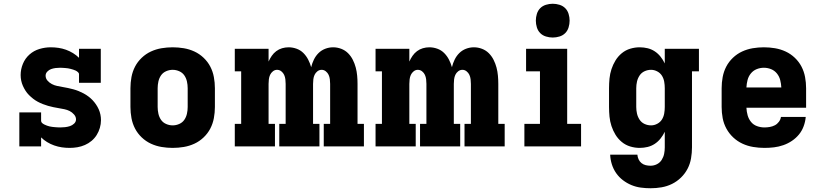

<svg xmlns="http://www.w3.org/2000/svg" viewBox="-20 -780 4390 1023"><path d="M351 8Q330 8 309.5 5Q289 2 269 -5Q249 -12 231 -23Q213 -34 199 -48V0H83V-181H199V-136Q199 -129 205 -124Q211 -119 217.5 -116Q224 -113 230.5 -110.5Q237 -108 244 -106.5Q251 -105 258 -104Q265 -103 272 -102.5Q279 -102 286.5 -101.5Q294 -101 301 -101Q314 -101 327 -102.5Q340 -104 352.5 -108Q365 -112 375 -121.5Q385 -131 385 -144Q385 -158 374.5 -170Q364 -182 351 -188.5Q338 -195 323.5 -198Q309 -201 294 -203.5Q279 -206 264.5 -209Q250 -212 236 -216Q222 -220 208 -225.5Q194 -231 181 -238Q168 -245 156.5 -254Q145 -263 134.5 -273.5Q124 -284 116 -296.5Q108 -309 102 -322.5Q96 -336 93 -350.5Q90 -365 90 -380Q90 -411 102 -440Q114 -469 137 -489.5Q160 -510 190 -519Q220 -528 250 -528Q271 -528 291.5 -525Q312 -522 331.5 -515Q351 -508 369 -497Q387 -486 401 -472V-520H517V-339H401V-384Q401 -391 395 -396Q389 -401 383 -404Q377 -407 370 -409Q363 -411 356 -413Q349 -415 342 -416Q335 -417 328 -417.5Q321 -418 314 -418.5Q307 -419 300 -419Q288 -419 276 -417.5Q264 -416 252.5 -412Q241 -408 232 -398.5Q223 -389 223 -377Q223 -362 233 -350.5Q243 -339 256.5 -332Q270 -325 284.5 -322Q299 -319 313.5 -316.5Q328 -314 342.5 -311Q357 -308 371.5 -304Q386 -300 399.5 -294.5Q413 -289 426 -282Q439 -275 451 -266Q463 -257 473 -246.5Q483 -236 491.5 -223.5Q500 -211 506 -197.5Q512 -184 515 -169.5Q518 -155 518 -140Q518 -119 512 -98.5Q506 -78 495 -60.5Q484 -43 468 -29.5Q452 -16 432.5 -7.5Q413 1 392.5 4.5Q372 8 351 8Z M900 8Q870 8 840.5 3Q811 -2 784 -14.5Q757 -27 735 -48Q713 -69 699.5 -95Q686 -121 680.5 -150.5Q675 -180 675 -210V-310Q675 -340 680.5 -369.5Q686 -399 699.5 -425Q713 -451 735 -472Q757 -493 784 -505.5Q811 -518 840.5 -523Q870 -528 900 -528Q930 -528 959.5 -523Q989 -518 1016 -505.5Q1043 -493 1065 -472Q1087 -451 1100.5 -425Q1114 -399 1119.5 -369.5Q1125 -340 1125 -310V-210Q1125 -180 1119.5 -150.5Q1114 -121 1100.5 -95Q1087 -69 1065 -48Q1043 -27 1016 -14.5Q989 -2 959.5 3Q930 8 900 8ZM900 -112Q918 -112 935 -119.5Q952 -127 962 -141.5Q972 -156 976 -174Q980 -192 980 -210V-310Q980 -328 976 -346Q972 -364 962 -378.5Q952 -393 935 -400.5Q918 -408 900 -408Q882 -408 865 -400.5Q848 -393 838 -378.5Q828 -364 824 -346Q820 -328 820 -310V-210Q820 -192 824 -174Q828 -156 838 -141.5Q848 -127 865 -119.5Q882 -112 900 -112Z M1231 0V-120H1265V-400H1231V-520H1411V-452Q1418 -468 1428 -482.5Q1438 -497 1452 -507.5Q1466 -518 1483 -523Q1500 -528 1518 -528Q1539 -528 1560 -520.5Q1581 -513 1596.5 -497.5Q1612 -482 1622 -462.5Q1632 -443 1638 -422Q1643 -443 1652.5 -462.5Q1662 -482 1677 -497Q1692 -512 1712.5 -520Q1733 -528 1755 -528Q1777 -528 1798 -520Q1819 -512 1834.5 -496.5Q1850 -481 1860 -461Q1870 -441 1875.5 -420Q1881 -399 1883 -377Q1885 -355 1885 -333V-120H1919V0H1705V-120H1739V-333Q1739 -345 1737.5 -357.5Q1736 -370 1731 -381Q1726 -392 1716 -400Q1706 -408 1694 -408Q1681 -408 1671 -400Q1661 -392 1656 -381Q1651 -370 1649.5 -357.5Q1648 -345 1648 -333V-120H1682V0H1468V-120H1502V-333Q1502 -345 1500.5 -357.5Q1499 -370 1494 -381Q1489 -392 1479 -400Q1469 -408 1456 -408Q1444 -408 1434 -400Q1424 -392 1419 -381Q1414 -370 1412.5 -357.5Q1411 -345 1411 -333V-120H1445V0Z M1981 0V-120H2015V-400H1981V-520H2161V-452Q2168 -468 2178 -482.5Q2188 -497 2202 -507.5Q2216 -518 2233 -523Q2250 -528 2268 -528Q2289 -528 2310 -520.5Q2331 -513 2346.5 -497.5Q2362 -482 2372 -462.5Q2382 -443 2388 -422Q2393 -443 2402.5 -462.5Q2412 -482 2427 -497Q2442 -512 2462.5 -520Q2483 -528 2505 -528Q2527 -528 2548 -520Q2569 -512 2584.5 -496.5Q2600 -481 2610 -461Q2620 -441 2625.5 -420Q2631 -399 2633 -377Q2635 -355 2635 -333V-120H2669V0H2455V-120H2489V-333Q2489 -345 2487.5 -357.5Q2486 -370 2481 -381Q2476 -392 2466 -400Q2456 -408 2444 -408Q2431 -408 2421 -400Q2411 -392 2406 -381Q2401 -370 2399.5 -357.5Q2398 -345 2398 -333V-120H2432V0H2218V-120H2252V-333Q2252 -345 2250.5 -357.5Q2249 -370 2244 -381Q2239 -392 2229 -400Q2219 -408 2206 -408Q2194 -408 2184 -400Q2174 -392 2169 -381Q2164 -370 2162.5 -357.5Q2161 -345 2161 -333V-120H2195V0Z M2774 0V-120H2857V-400H2783V-520H3002V-120H3076V0ZM2925 -580Q2907 -580 2889 -585.5Q2871 -591 2858.5 -603.5Q2846 -616 2840.5 -634Q2835 -652 2835 -670Q2835 -688 2840.5 -706Q2846 -724 2858.5 -736.5Q2871 -749 2889 -754.5Q2907 -760 2925 -760Q2943 -760 2961 -754.5Q2979 -749 2991.5 -736.5Q3004 -724 3009.5 -706Q3015 -688 3015 -670Q3015 -652 3009.5 -634Q3004 -616 2991.5 -603.5Q2979 -591 2961 -585.5Q2943 -580 2925 -580Z M3446 223Q3420 223 3394 219.5Q3368 216 3344 206Q3320 196 3299 180Q3278 164 3263 142.5Q3248 121 3240 95.5Q3232 70 3231 44H3376Q3377 57 3382.5 69Q3388 81 3398 89Q3408 97 3420.5 100Q3433 103 3446 103Q3464 103 3480 95Q3496 87 3505.5 72Q3515 57 3518.5 40Q3522 23 3522 5V-78Q3513 -59 3499.5 -42Q3486 -25 3468.5 -13.5Q3451 -2 3430.5 3Q3410 8 3388 8Q3363 8 3338 0.5Q3313 -7 3293 -23.5Q3273 -40 3259.5 -62Q3246 -84 3238 -108.5Q3230 -133 3227.5 -158.5Q3225 -184 3225 -210V-310Q3225 -336 3227.5 -361.5Q3230 -387 3238 -411.5Q3246 -436 3259.5 -458Q3273 -480 3293 -496.5Q3313 -513 3338 -520.5Q3363 -528 3388 -528Q3410 -528 3430.5 -523Q3451 -518 3468.5 -506.5Q3486 -495 3499.5 -478Q3513 -461 3522 -442V-520H3704V-400H3667V5Q3667 34 3662 63.5Q3657 93 3643.5 119Q3630 145 3608.5 166Q3587 187 3560.5 200Q3534 213 3505 218Q3476 223 3446 223ZM3449 -112Q3466 -112 3482 -120.5Q3498 -129 3507 -143.5Q3516 -158 3519 -175.5Q3522 -193 3522 -210V-310Q3522 -327 3519 -344.5Q3516 -362 3507 -376.5Q3498 -391 3482 -399.5Q3466 -408 3449 -408Q3431 -408 3414.5 -400.5Q3398 -393 3388 -378Q3378 -363 3374 -345.5Q3370 -328 3370 -310V-210Q3370 -192 3374 -174.5Q3378 -157 3388 -142Q3398 -127 3414.5 -119.5Q3431 -112 3449 -112Z M4053 8Q4023 8 3993 3Q3963 -2 3936 -14.5Q3909 -27 3887 -47.5Q3865 -68 3850.5 -94.5Q3836 -121 3830.5 -150.5Q3825 -180 3825 -210V-310Q3825 -340 3830.5 -369.5Q3836 -399 3849.5 -425Q3863 -451 3885 -472Q3907 -493 3934 -505.5Q3961 -518 3990.5 -523Q4020 -528 4050 -528Q4080 -528 4109.5 -523Q4139 -518 4166 -505.5Q4193 -493 4215 -472Q4237 -451 4250.5 -425Q4264 -399 4269.5 -369.5Q4275 -340 4275 -310V-206H3957Q3958 -185 3963.5 -165.5Q3969 -146 3981.5 -130.5Q3994 -115 4013.5 -108Q4033 -101 4053 -101Q4067 -101 4081.5 -103.5Q4096 -106 4108.5 -112.5Q4121 -119 4130 -131Q4139 -143 4141 -157H4273Q4271 -132 4262 -107.5Q4253 -83 4237 -63.5Q4221 -44 4199.5 -29.5Q4178 -15 4153.5 -6.5Q4129 2 4104 5Q4079 8 4053 8ZM3957 -314H4143Q4142 -334 4137 -353.5Q4132 -373 4119.5 -388.5Q4107 -404 4088.5 -411.5Q4070 -419 4050 -419Q4030 -419 4011.5 -411.5Q3993 -404 3980.5 -388.5Q3968 -373 3963 -353.5Q3958 -334 3957 -314Z"/></svg>

Font: Iosevka Etoile Heavy
Style: Regular
Weight: 900
Designer: Belleve Invis
Foundry: Belleve Invis
Version: Version 22.1.2; ttfautohint (v1.8.4)